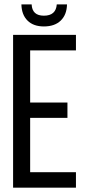

<svg xmlns="http://www.w3.org/2000/svg" viewBox="-20 -860 400 880"><path d="M240.2 -839.8H287.1Q286.1 -792.5 258.3 -765.6Q230.5 -738.8 181.2 -738.8Q133.3 -738.8 106.2 -765.6Q79.1 -792.5 78.1 -839.8H125Q127.4 -788.1 181.2 -788.1Q236.3 -788.1 240.2 -839.8ZM118.2 -390.1H289.1V-319.8H118.2V-70.8H328.1V0H40V-700.2H328.1V-628.9H118.2Z"/></svg>

Font: Bebas Neue Regular
Style: Regular
Weight: 400
Designer: Ryoichi Tsunekawa
Foundry: Ryoichi Tsunekawa
Version: Version 001.003